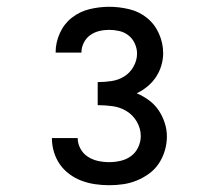

<svg xmlns="http://www.w3.org/2000/svg" viewBox="-20 -863 640 566"><path d="M302 -317Q281 -317 260.5 -320Q240 -323 221 -330Q202 -337 185 -349.5Q168 -362 156.5 -378.5Q145 -395 139 -415Q133 -435 133 -456H209Q209 -440 217 -425Q225 -410 239 -401Q253 -392 269 -388.5Q285 -385 302 -385Q319 -385 336 -389Q353 -393 366.5 -403Q380 -413 387.5 -429Q395 -445 395 -462Q395 -484 383.5 -504Q372 -524 353 -535.5Q334 -547 312 -550Q290 -553 268 -553V-621Q288 -621 308.5 -624Q329 -627 346 -637.5Q363 -648 373.5 -666.5Q384 -685 384 -705Q384 -720 377.5 -734.5Q371 -749 359 -758.5Q347 -768 332 -771.5Q317 -775 302 -775Q287 -775 272.5 -771.5Q258 -768 246 -759.5Q234 -751 227 -737Q220 -723 220 -708H144V-709Q144 -738 156.5 -765.5Q169 -793 192 -811Q215 -829 244 -836Q273 -843 302 -843Q331 -843 360.5 -836Q390 -829 413 -810.5Q436 -792 448.5 -764Q461 -736 461 -706Q461 -688 455.5 -669.5Q450 -651 439.5 -635.5Q429 -620 414.5 -608Q400 -596 383 -588Q402 -580 419 -567.5Q436 -555 447.5 -538Q459 -521 465.5 -501Q472 -481 472 -461Q472 -440 466 -419.5Q460 -399 448.5 -381.5Q437 -364 420 -351.5Q403 -339 383.5 -331Q364 -323 343.5 -320Q323 -317 302 -317Z"/></svg>

Font: Iosevka Plex Etoile
Style: Regular
Weight: 400
Designer: Belleve Invis
Foundry: Belleve Invis
Version: Version 25.1.1; ttfautohint (v1.8.4)